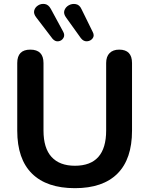

<svg xmlns="http://www.w3.org/2000/svg" viewBox="-20 -972 779 1002"><path d="M371 10Q224 10 147 -66Q70 -142 70 -290V-643Q70 -713 138 -713Q207 -713 207 -643V-291Q207 -199 249 -153Q291 -107 371 -107Q534 -107 534 -291V-643Q534 -677 552 -695Q570 -713 602 -713Q669 -713 669 -643V-290Q669 -142 593 -66Q517 10 371 10ZM402 -773 326 -879Q310 -900 316 -917.5Q322 -935 339 -944.5Q356 -954 375.5 -950.5Q395 -947 405 -925L464 -805Q474 -786 463.5 -772Q453 -758 434.5 -756.5Q416 -755 402 -773ZM254 -770 170 -880Q154 -900 158.5 -917Q163 -934 179 -944Q195 -954 214 -951Q233 -948 245 -926L309 -808Q320 -789 311 -774Q302 -759 285 -756.5Q268 -754 254 -770Z"/></svg>

Font: Chiron GoRound TC SB
Style: Regular
Weight: 500
Designer: Ryoko NISHIZUKA 西塚涼子 (kana, bopomofo & ideographs); Paul D. Hunt (Latin, Greek & Cyrillic); Sandoll Communications 산돌커뮤니
Foundry: Adobe
Version: Version 1.000;hotconv 1.1.1;makeotfexe 2.6.0